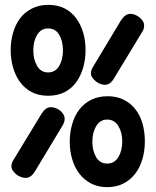

<svg xmlns="http://www.w3.org/2000/svg" viewBox="-20 -760 640 790"><path d="M421 10Q383 10 354.5 -5Q326 -20 306.5 -45.5Q287 -71 277 -105Q267 -139 267 -177Q267 -215 277 -249.5Q287 -284 306.5 -309.5Q326 -335 355.5 -349.5Q385 -364 423 -364Q461 -364 489.5 -349.5Q518 -335 537.5 -310Q557 -285 566.5 -251Q576 -217 576 -179Q576 -140 566 -105.5Q556 -71 536.5 -45.5Q517 -20 488 -5Q459 10 421 10ZM421 -87Q451 -87 467 -113.5Q483 -140 483 -178Q483 -215 467 -241.5Q451 -268 421 -268Q392 -268 376 -241.5Q360 -215 360 -177Q360 -140 375.5 -113.5Q391 -87 421 -87ZM178 -366Q140 -366 111.5 -380.5Q83 -395 63.5 -421Q44 -447 34 -481Q24 -515 24 -554Q24 -592 34 -626Q44 -660 63 -685Q82 -710 111.5 -725Q141 -740 179 -740Q217 -740 245.5 -725.5Q274 -711 293 -685.5Q312 -660 322 -626.5Q332 -593 332 -554Q332 -515 322 -481Q312 -447 293 -421Q274 -395 245 -380.5Q216 -366 178 -366ZM178 -462Q208 -462 223.5 -488.5Q239 -515 239 -552Q239 -591 223.5 -617Q208 -643 178 -643Q149 -643 133 -617Q117 -591 117 -553Q117 -516 132.5 -489Q148 -462 178 -462ZM151 -292Q160 -306 169 -312.5Q178 -319 190 -319Q199 -319 208.5 -315.5Q218 -312 226.5 -305.5Q235 -299 240.5 -290Q246 -281 246 -271Q246 -265 244 -258Q242 -251 237 -243L124 -55Q116 -42 106.5 -35Q97 -28 85 -28Q76 -28 65.5 -32Q55 -36 47 -42.5Q39 -49 33 -57.5Q27 -66 27 -75Q27 -82 29 -89Q31 -96 36 -103ZM477 -675Q486 -689 495.5 -696Q505 -703 517 -703Q526 -703 536 -699Q546 -695 554 -688.5Q562 -682 567.5 -673.5Q573 -665 573 -655Q573 -648 571 -641Q569 -634 564 -627L450 -439Q442 -425 432.5 -418Q423 -411 411 -411Q402 -411 392 -415Q382 -419 374 -425.5Q366 -432 360 -440.5Q354 -449 354 -459Q354 -465 356.5 -472Q359 -479 364 -487Z"/></svg>

Font: Maple Mono NL Medium
Style: Regular
Weight: 500
Monospace: yes
Designer: subframe7536
Version: Version 7.000